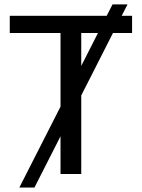

<svg xmlns="http://www.w3.org/2000/svg" viewBox="-20 -782 637 863"><path d="M485.8 -762.2H553.2L526.9 -710.9H573.7V-633.8H487.8L345.2 -353V0H252V-169.4L134.8 61H66.9L252 -302.7V-633.8H23.9V-710.9H459.5ZM345.2 -633.8V-485.8L420.4 -633.8Z"/></svg>

Font: Roboto
Style: Regular
Weight: 400
Designer: Google
Version: Version 2.001047; 2015